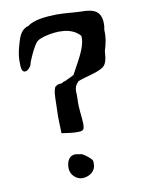

<svg xmlns="http://www.w3.org/2000/svg" viewBox="-83 -762 629 846"><g transform="rotate(-10 231.5 -339.0)"><path d="M33 -529C33 -499 34 -478 53 -481C61 -483 69 -490 77 -503C77 -504 78 -506 78 -506V-507C80 -515 83 -524 87 -532C94 -548 111 -588 127 -603C135 -610 147 -614 160 -618C218 -634 286 -634 320 -593L321 -592V-581C321 -537 283 -479 258 -431V-429H257C247 -423 236 -418 227 -414C221 -411 217 -408 209 -407L198 -401H197C183 -401 179 -399 169 -391C161 -375 161 -358 160 -335L158 -258L160 -185C173 -184 196 -179 220 -178C250 -177 259 -179 261 -196C261 -201 262 -205 262 -209C261 -246 253 -278 256 -322V-344C253 -372 261 -385 274 -398C311 -413 356 -418 387 -438C405 -450 409 -474 411 -506V-508C420 -536 427 -565 425 -601V-602C427 -610 428 -617 428 -625C429 -684 397 -698 339 -698C304 -699 269 -704 230 -704C183 -703 128 -699 99 -676H98C72 -669 59 -648 50 -619C42 -591 33 -565 33 -529ZM53 -481ZM87 -532H88ZM158 -258ZM164 -28C164 0 187 24 215 26C249 26 277 5 277 -26C277 -35 278 -41 274 -46C262 -61 238 -77 231 -79C222 -79 212 -83 203 -83C175 -82 164 -57 164 -28ZM215 26ZM227 -414V-415ZM256 -322Z"/></g></svg>

Font: Vapor
Style: Lit
Weight: 300
Foundry: Cannot Into Space Fonts
Version: Version 0.179